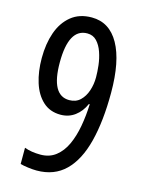

<svg xmlns="http://www.w3.org/2000/svg" viewBox="-112 -792 653 869"><g transform="rotate(15 214.5 -357.0)"><path d="M381 -417Q381 -284 356.5 -188Q332 -92 280 -41Q228 10 146 10Q128 10 105.5 7Q83 4 69 0V-76Q101 -64 144 -64Q186 -64 215.5 -87Q245 -110 263 -149Q281 -188 290 -238Q299 -288 301 -342H297Q281 -305 252 -283.5Q223 -262 185 -262Q135 -262 102 -292.5Q69 -323 53 -374Q37 -425 37 -488Q37 -555 55.5 -608Q74 -661 112.5 -692.5Q151 -724 209 -724Q292 -724 336.5 -644.5Q381 -565 381 -417ZM208 -649Q121 -649 121 -490Q121 -336 206 -336Q237 -336 257 -355Q277 -374 287 -404Q297 -434 297 -467Q297 -492 293.5 -523Q290 -554 280 -583Q270 -612 252.5 -630.5Q235 -649 208 -649Z"/></g></svg>

Font: Noto Sans Lao ExtraCondensed
Style: Regular
Weight: 400
Width: 2
Designer: Monotype Design Team
Foundry: Monotype Imaging Inc.
Version: Version 2.004; ttfautohint (v1.8.4.7-5d5b)